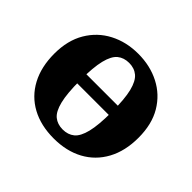

<svg xmlns="http://www.w3.org/2000/svg" viewBox="-127 -661 832 832"><g transform="rotate(45 289.0 -244.5)"><path d="M137 -226V-282H440V-226ZM289 -40Q321 -40 342.5 -57.5Q364 -75 375 -119.5Q386 -164 386 -244Q386 -324 375 -368Q364 -412 342.5 -430Q321 -448 289 -448Q257 -448 235.5 -430.5Q214 -413 203 -368.5Q192 -324 192 -244Q192 -164 203 -119.5Q214 -75 235.5 -57.5Q257 -40 289 -40ZM289 15Q210 15 152 -16.5Q94 -48 62.5 -107Q31 -166 31 -247Q31 -328 65 -385.5Q99 -443 157.5 -473.5Q216 -504 289 -504Q362 -504 420.5 -474Q479 -444 513 -387Q547 -330 547 -247Q547 -166 515 -107Q483 -48 425 -16.5Q367 15 289 15Z"/></g></svg>

Font: Source Serif 4 18pt
Style: Bold
Weight: 700
Designer: Frank Grießhammer
Foundry: Adobe Systems Incorporated
Version: Version 4.004;hotconv 1.0.116;makeotfexe 2.5.65601